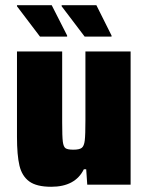

<svg xmlns="http://www.w3.org/2000/svg" viewBox="-20 -707 565 735"><path d="M45 -183V-510H218V-239Q218 -184 220.5 -164.5Q223 -145 231 -139.5Q239 -134 261 -134Q284 -134 293 -141Q302 -148 304.5 -169.5Q307 -191 307 -247V-510H480V0H314L310 -59H301Q268 8 176 8Q120 8 92 -12.5Q64 -33 54.5 -73Q45 -113 45 -183ZM133 -567 45 -683V-687H178L237 -571V-567ZM304 -567 216 -683V-687H349L407 -571V-567Z"/></svg>

Font: Saira Semi Condensed ExtraBold
Style: Regular
Weight: 800
Width: 4
Designer: Hector Gatti with collaboration of the Omnibus-Type team
Foundry: Omnibus-Type
Version: Version 1.001; ttfautohint (v1.8)